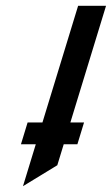

<svg xmlns="http://www.w3.org/2000/svg" viewBox="-20 -640 385 660"><path d="M344.5 -620H248.5L125.9 -219H74.9L52 -144H103L59 0L177 -72L199 -144H246L268.9 -219H221.9Z"/></svg>

Font: Din Kursivschrift
Style: Condensed Italic Polish
Weight: 400
Version: Version 1.07